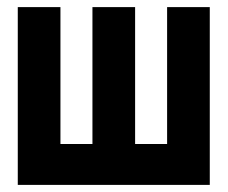

<svg xmlns="http://www.w3.org/2000/svg" viewBox="-20 -520 640 540"><path d="M30 0V-500H150V-115H240V-500H360V-115H450V-500H570V0Z"/></svg>

Font: PT Mono
Style: Bold
Weight: 700
Monospace: yes
Designer: A.Korolkova, I.Chaeva
Foundry: ParaType Ltd
Version: Version 1.000 OFL